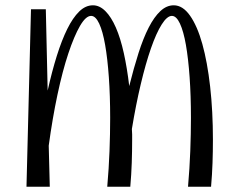

<svg xmlns="http://www.w3.org/2000/svg" viewBox="-20 -705 889 725"><path d="M629 -645Q611 -645 590.5 -612.5Q570 -580 550 -522.5Q530 -465 511.5 -387Q493 -309 478 -218Q479 -207 479 -197.5Q479 -188 479 -177Q479 -134 477.5 -90Q476 -46 472 0H385Q391 -69 393.5 -134.5Q396 -200 396 -260Q396 -343 391 -413.5Q386 -484 377 -535.5Q368 -587 354.5 -616Q341 -645 324 -645Q304 -645 282 -607Q260 -569 238 -503Q216 -437 197 -347.5Q178 -258 164 -155L168 0H80L97 -670H153L160 -363Q176 -435 194.5 -494Q213 -553 234 -595.5Q255 -638 279 -661.5Q303 -685 331 -685Q356 -685 378 -663Q400 -641 417.5 -601Q435 -561 447.5 -504.5Q460 -448 468 -380Q485 -448 503 -504.5Q521 -561 541.5 -601Q562 -641 585.5 -663Q609 -685 636 -685Q670 -685 697.5 -646Q725 -607 744 -539Q763 -471 773.5 -378Q784 -285 784 -177Q784 -134 782.5 -90Q781 -46 777 0H690Q696 -69 698.5 -134.5Q701 -200 701 -260Q701 -343 696 -413.5Q691 -484 682 -535.5Q673 -587 659.5 -616Q646 -645 629 -645Z"/></svg>

Font: Combo
Style: Regular
Weight: 400
Designer: Eduardo Rodriguez Tunni
Foundry: Eduardo Rodriguez Tunni
Version: Version 1.001